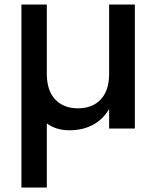

<svg xmlns="http://www.w3.org/2000/svg" viewBox="-20 -571 694 853"><path d="M579.1 -550.8V0H464.8V-86.9Q438 -40.5 392.6 -16.4Q347.2 7.8 289.1 7.8Q229 7.8 188 -22.9V262.2H75.2V-550.8H188V-243.2Q188 -168.9 225.1 -129.4Q262.2 -89.8 326.2 -89.8Q390.6 -89.8 427.7 -129.4Q464.8 -168.9 464.8 -243.2V-550.8Z"/></svg>

Font: SVN-Poppins Medium
Style: Regular
Weight: 500
Designer: Ninad Kale (Devanagari), Jonny Pinhorn (Latin)
Foundry: Indian Type Foundry
Version: Version 3.002 2017